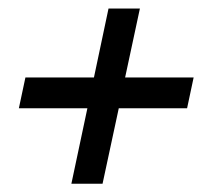

<svg xmlns="http://www.w3.org/2000/svg" viewBox="-20 -514 490 457"><path d="M149.9 -76.7 188 -256.3H24.9L40.5 -329.6H203.6L238.3 -493.7H313L277.8 -329.6H440.9L425.3 -256.3H262.7L224.1 -76.7Z"/></svg>

Font: Anka/Coder Narrow
Style: Italic
Weight: 400
Width: 3
Italic angle: -12°
Monospace: yes
Version: Version 001.100